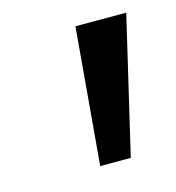

<svg xmlns="http://www.w3.org/2000/svg" viewBox="-56 -755 344 376"><g transform="rotate(-15 115.5 -566.5)"><path d="M104 -428 128 -705H231L166 -428Z"/></g></svg>

Font: Nunito Sans 7pt Condensed Medium
Style: Italic
Weight: 500
Width: 3
Italic angle: -9°
Designer: Vernon Adams
Foundry: Vernon Adams
Version: Version 3.101;gftools[0.9.27]